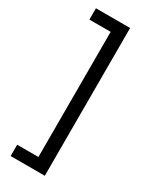

<svg xmlns="http://www.w3.org/2000/svg" viewBox="-230 -818 823 1023"><g transform="rotate(30 181.0 -306.5)"><path d="M34.1 -761.4H244.3V147.7H34.1V78.1H164.8V-691.8H34.1Z"/></g></svg>

Font: Riot Sans
Style: Regular
Weight: 400
Designer: Rasmus Andersson
Foundry: rsms
Version: Version 4.001